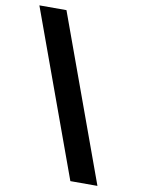

<svg xmlns="http://www.w3.org/2000/svg" viewBox="-98 -937 764 1037"><g transform="rotate(10 284.5 -418.0)"><path d="M510.3 34.7H361.8L32.2 -871.1H180.7Z"/></g></svg>

Font: Basically A Sans Serif
Style: Bold
Weight: 700
Designer: Hyung-Suk Kim
Foundry: Mental Design
Version: 1.000